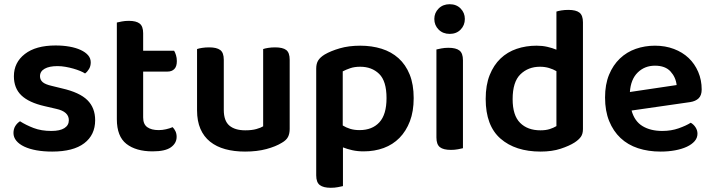

<svg xmlns="http://www.w3.org/2000/svg" viewBox="-20 -705 3388 912"><path d="M432 -134Q432 -64 380 -24.5Q328 15 228 15Q187 15 153.5 9Q120 3 95.5 -8.5Q71 -20 57.5 -36.5Q44 -53 44 -73Q44 -92 52.5 -106Q61 -120 75 -129Q103 -111 139.5 -97Q176 -83 224 -83Q265 -83 286 -96.5Q307 -110 307 -134Q307 -175 247 -188L191 -201Q117 -218 81.5 -252Q46 -286 46 -343Q46 -408 98 -448.5Q150 -489 244 -489Q280 -489 310.5 -483.5Q341 -478 363.5 -467.5Q386 -457 398.5 -442.5Q411 -428 411 -409Q411 -391 403 -377.5Q395 -364 384 -356Q375 -362 360.5 -368Q346 -374 328.5 -379Q311 -384 291.5 -387.5Q272 -391 253 -391Q214 -391 192 -378.5Q170 -366 170 -343Q170 -326 182.5 -315Q195 -304 226 -297L275 -285Q358 -266 395 -229.5Q432 -193 432 -134Z M660 -147Q660 -115 679.5 -101Q699 -87 734 -87Q751 -87 768.5 -91Q786 -95 800 -101Q808 -93 813.5 -81.5Q819 -70 819 -55Q819 -25 792 -5.5Q765 14 705 14Q626 14 580.5 -21.5Q535 -57 535 -139V-598Q543 -600 558.5 -603Q574 -606 592 -606Q627 -606 643.5 -593Q660 -580 660 -547V-464H807Q812 -456 816 -443Q820 -430 820 -415Q820 -389 808 -377Q796 -365 776 -365H660V-147Z M1356 -93Q1356 -70 1348 -54.5Q1340 -39 1319 -27Q1290 -9 1245.5 3Q1201 15 1144 15Q1092 15 1050 3.5Q1008 -8 978 -32Q948 -56 932 -93Q916 -130 916 -181V-472Q924 -475 939.5 -477.5Q955 -480 974 -480Q1009 -480 1026 -467.5Q1043 -455 1043 -421V-183Q1043 -131 1069.5 -108.5Q1096 -86 1145 -86Q1176 -86 1197.5 -92Q1219 -98 1230 -105V-472Q1238 -475 1253.5 -477.5Q1269 -480 1287 -480Q1323 -480 1339.5 -467.5Q1356 -455 1356 -421V-93Z M1707 14Q1678 14 1653.5 8.5Q1629 3 1609 -5V179Q1600 181 1585 184Q1570 187 1551 187Q1516 187 1499 174Q1482 161 1482 128V-379Q1482 -403 1491.5 -418Q1501 -433 1522 -446Q1551 -463 1594 -475.5Q1637 -488 1691 -488Q1746 -488 1792.5 -473.5Q1839 -459 1873 -428.5Q1907 -398 1926 -351Q1945 -304 1945 -239Q1945 -176 1927 -129Q1909 -82 1877.5 -50Q1846 -18 1802.5 -2Q1759 14 1707 14ZM1688 -87Q1748 -87 1782 -124Q1816 -161 1816 -239Q1816 -320 1781 -354Q1746 -388 1691 -388Q1664 -388 1643.5 -381Q1623 -374 1608 -366V-109Q1624 -99 1643.5 -93Q1663 -87 1688 -87Z M2053 -470Q2061 -472 2076.5 -475Q2092 -478 2110 -478Q2146 -478 2162.5 -465Q2179 -452 2179 -419V-1Q2171 1 2155.5 4Q2140 7 2122 7Q2086 7 2069.5 -6Q2053 -19 2053 -52ZM2043 -615Q2043 -644 2063.5 -664.5Q2084 -685 2116 -685Q2148 -685 2168 -664.5Q2188 -644 2188 -615Q2188 -585 2168 -564.5Q2148 -544 2116 -544Q2084 -544 2063.5 -564.5Q2043 -585 2043 -615Z M2749 -92Q2749 -69 2739 -55Q2729 -41 2709 -28Q2684 -12 2643 1.5Q2602 15 2548 15Q2428 15 2357.5 -46.5Q2287 -108 2287 -235Q2287 -301 2306 -348.5Q2325 -396 2357.5 -427Q2390 -458 2434 -473Q2478 -488 2529 -488Q2556 -488 2580 -482.5Q2604 -477 2623 -469V-650Q2631 -653 2646.5 -655.5Q2662 -658 2680 -658Q2716 -658 2732.5 -645Q2749 -632 2749 -599ZM2623 -367Q2608 -376 2588 -382Q2568 -388 2545 -388Q2489 -388 2452 -352Q2415 -316 2415 -234Q2415 -157 2450.5 -121.5Q2486 -86 2547 -86Q2573 -86 2591.5 -92Q2610 -98 2623 -106Z M2980 -180Q2994 -129 3032 -106Q3070 -83 3126 -83Q3168 -83 3203.5 -95.5Q3239 -108 3261 -122Q3275 -114 3284 -100Q3293 -86 3293 -70Q3293 -50 3279.5 -34.5Q3266 -19 3242.5 -8Q3219 3 3187 9Q3155 15 3118 15Q3059 15 3010.5 -1Q2962 -17 2927.5 -49.5Q2893 -82 2873.5 -130Q2854 -178 2854 -242Q2854 -304 2873 -350Q2892 -396 2924.5 -427Q2957 -458 3000 -473Q3043 -488 3091 -488Q3140 -488 3181 -472.5Q3222 -457 3251 -429.5Q3280 -402 3296.5 -363.5Q3313 -325 3313 -280Q3313 -252 3298.5 -238Q3284 -224 3258 -220ZM3091 -393Q3042 -393 3009 -360.5Q2976 -328 2972 -268L3194 -301Q3190 -338 3165 -365.5Q3140 -393 3091 -393Z"/></svg>

Font: Baloo 2 SemiBold
Style: Regular
Weight: 600
Designer: Sarang Kulkarni and Ek Type
Foundry: Ek Type
Version: Version 1.640;hotconv 1.0.111;makeotfexe 2.5.65597; ttfautoh